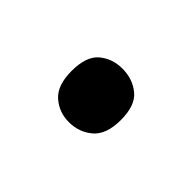

<svg xmlns="http://www.w3.org/2000/svg" viewBox="-37 -224 342 342"><g transform="rotate(45 134.0 -53.5)"><path d="M72 -54Q72 -91 90 -106Q108 -121 133 -121Q159 -121 177.5 -106Q196 -91 196 -54Q196 -18 177.5 -2Q159 14 133 14Q108 14 90 -2Q72 -18 72 -54Z"/></g></svg>

Font: Noto Znamenny Musical Notation
Style: Regular
Weight: 400
Version: Version 1.003; ttfautohint (v1.8.4.7-5d5b)